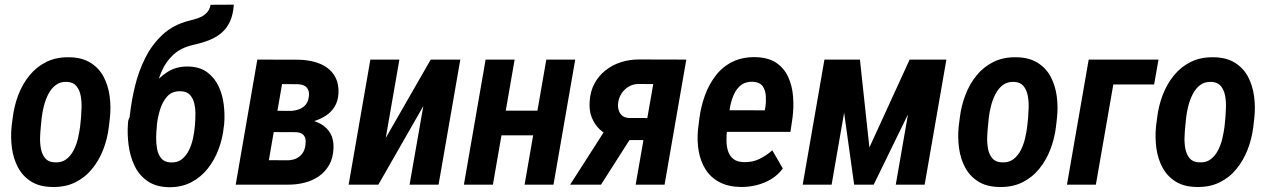

<svg xmlns="http://www.w3.org/2000/svg" viewBox="-20 -780 5357 811"><path d="M28.8 -244.6 33.7 -282.7Q39.6 -332 57.1 -378.4Q74.7 -424.8 104.5 -461.4Q134.3 -498 176.5 -518.8Q218.8 -539.6 274.4 -538.1Q327.1 -537.1 362.8 -514.6Q398.4 -492.2 417.7 -455.6Q437 -418.9 443.1 -374Q449.2 -329.1 444.3 -283.2L439.9 -244.6Q434.1 -195.3 416.3 -148.9Q398.4 -102.5 368.7 -66.2Q338.9 -29.8 296.9 -9.3Q254.9 11.2 199.7 9.8Q146 8.8 110.8 -13.7Q75.7 -36.1 56.2 -72.8Q36.6 -109.4 30.5 -154.1Q24.4 -198.7 28.8 -244.6ZM156.2 -283.2 152.3 -243.7Q150.4 -225.6 149.4 -200.9Q148.4 -176.3 152.8 -152.3Q157.2 -128.4 170.4 -112.1Q183.6 -95.7 210 -94.2Q239.7 -92.3 259.3 -106.9Q278.8 -121.6 291 -145.3Q303.2 -168.9 309.3 -195.6Q315.4 -222.2 318.4 -245.1L322.3 -284.2Q323.7 -301.8 324.5 -326.7Q325.2 -351.6 320.8 -375.5Q316.4 -399.4 303.2 -416Q290 -432.6 263.7 -434.1Q234.9 -435.5 215.6 -420.9Q196.3 -406.2 184.1 -382.3Q171.9 -358.4 165.3 -332Q158.7 -305.7 156.2 -283.2Z M869.6 -759.8 967.8 -760.3Q964.8 -718.8 951.9 -690.2Q939 -661.6 917 -642.3Q895 -623 864.5 -610.8Q834 -598.6 795.9 -590.3Q744.6 -578.6 712.9 -549.6Q681.2 -520.5 663.6 -480.5Q646 -440.4 637.5 -394.8Q628.9 -349.1 625 -304.2L621.1 -276.9L524.9 -264.6L528.3 -291.5Q534.7 -351.6 550 -415.3Q565.4 -479 593.8 -535.6Q622.1 -592.3 667.2 -634Q712.4 -675.8 778.3 -692.4Q799.3 -697.3 818.4 -704.1Q837.4 -710.9 851.3 -724.1Q865.2 -737.3 869.6 -759.8ZM776.9 -499Q824.7 -497.6 855.7 -474.4Q886.7 -451.2 903.6 -415Q920.4 -378.9 925.3 -336.9Q930.2 -294.9 926.8 -254.9L925.3 -243.7Q920.4 -195.8 903.3 -149.9Q886.2 -104 857.2 -67.4Q828.1 -30.8 786.6 -9.5Q745.1 11.7 691.4 10.7Q637.7 9.3 602.3 -15.6Q566.9 -40.5 548.1 -80.3Q529.3 -120.1 523.2 -167Q517.1 -213.9 520.5 -258.8L521.5 -269Q523.9 -281.2 532.5 -292Q541 -302.7 550.5 -313Q560.1 -323.2 566.4 -334Q589.8 -373 618.9 -411.6Q647.9 -450.2 686.3 -475.3Q724.6 -500.5 776.9 -499ZM743.7 -394.5Q706.5 -396 685.8 -372.1Q665 -348.1 655.3 -314.7Q645.5 -281.2 642.6 -252.4L642.1 -242.2Q640.1 -224.6 639.6 -199.5Q639.2 -174.3 643.6 -150.6Q647.9 -127 661.4 -110.8Q674.8 -94.7 701.7 -93.8Q730 -92.8 748.5 -107.7Q767.1 -122.6 778.6 -146.5Q790 -170.4 795.4 -196.5Q800.8 -222.7 802.7 -244.1L803.7 -254.4Q805.2 -272.9 805.4 -296.4Q805.7 -319.8 800.8 -342Q795.9 -364.3 782.5 -379.2Q769 -394 743.7 -394.5Z M1228 -222.2H1093.3L1107.4 -312L1208 -311.5Q1227.1 -312.5 1242.9 -318.4Q1258.8 -324.2 1270 -336.4Q1281.2 -348.6 1284.2 -369.1Q1286.6 -382.8 1284.4 -392.6Q1282.2 -402.3 1276.4 -409.4Q1270.5 -416.5 1261 -420.2Q1251.5 -423.8 1238.8 -424.3L1171.4 -424.8L1097.7 0H975.6L1066.9 -528.3L1242.7 -527.8Q1276.9 -526.9 1307.6 -518.8Q1338.4 -510.7 1361.8 -493.9Q1385.3 -477.1 1398.4 -450.2Q1411.6 -423.3 1409.7 -385.3Q1407.7 -353 1393.8 -330.1Q1379.9 -307.1 1357.4 -292.2Q1335 -277.3 1308.1 -268.8Q1281.2 -260.3 1252.9 -257.3ZM1192.9 0H1018.6L1083.5 -103.5L1197.8 -103Q1217.8 -104 1232.7 -111.3Q1247.6 -118.7 1257.3 -132.1Q1267.1 -145.5 1270 -166Q1272.5 -182.6 1269.8 -194.6Q1267.1 -206.5 1257.3 -213.6Q1247.6 -220.7 1231 -221.7L1115.2 -222.2L1132.3 -312L1251.5 -311.5L1274.9 -275.9Q1308.1 -271.5 1334.7 -256.6Q1361.3 -241.7 1375.7 -216.3Q1390.1 -190.9 1388.7 -154.8Q1387.2 -112.8 1370.6 -83.5Q1354 -54.2 1326.9 -35.4Q1299.8 -16.6 1265.4 -8.1Q1231 0.5 1192.9 0Z M1609.4 -197.3 1799.3 -528.3H1924.3L1832.5 0H1710L1768.1 -332L1578.1 0H1452.6L1544.4 -528.3H1667Z M2287.1 -312.5 2268.6 -208.5H2060.5L2078.1 -312.5ZM2153.8 -528.3 2062 0H1939.5L2031.2 -528.3ZM2409.7 -528.3 2317.9 0H2195.8L2287.6 -528.3Z M2556.2 -262.2H2686L2518.6 0H2388.2ZM2678.2 -528.8 2878.9 -528.3 2787.1 0H2665L2739.3 -424.8L2673.8 -425.3Q2652.3 -424.3 2634.8 -413.6Q2617.2 -402.8 2606 -386Q2594.7 -369.1 2591.3 -347.7Q2588.9 -331.1 2592.8 -316.4Q2596.7 -301.8 2606.9 -292.5Q2617.2 -283.2 2635.3 -281.7L2755.9 -281.2L2739.3 -188L2632.8 -188.5Q2597.2 -189.5 2566.4 -200.9Q2535.6 -212.4 2513.4 -233.4Q2491.2 -254.4 2479.5 -283.9Q2467.8 -313.5 2470.7 -351.6Q2473.1 -393.6 2490.7 -426.5Q2508.3 -459.5 2537.1 -482.4Q2565.9 -505.4 2602.3 -517.1Q2638.7 -528.8 2678.2 -528.8Z M3108.4 9.8Q3055.7 8.8 3018.8 -10.7Q2981.9 -30.3 2960.4 -64.2Q2939 -98.1 2931.4 -141.1Q2923.8 -184.1 2928.2 -231.9L2934.1 -279.3Q2940.4 -329.1 2957.3 -376Q2974.1 -422.9 3002.7 -460.2Q3031.2 -497.6 3073.2 -518.6Q3115.2 -539.6 3171.9 -538.6Q3226.1 -537.1 3259.3 -514.4Q3292.5 -491.7 3309.3 -454.8Q3326.2 -418 3329.8 -373Q3333.5 -328.1 3327.6 -283.2L3318.8 -223.1H2980L2996.1 -314.5L3210.4 -314L3212.9 -327.6Q3216.3 -350.1 3214.8 -374.3Q3213.4 -398.4 3201.7 -415.5Q3189.9 -432.6 3161.1 -434.6Q3130.4 -436 3110.8 -421.1Q3091.3 -406.2 3080.3 -381.8Q3069.3 -357.4 3064.2 -330.1Q3059.1 -302.7 3056.6 -279.3L3050.8 -231.4Q3048.3 -208.5 3048.6 -185.1Q3048.8 -161.6 3055.4 -141.4Q3062 -121.1 3077.9 -108.4Q3093.8 -95.7 3123 -95.2Q3158.2 -94.2 3187.5 -108.4Q3216.8 -122.6 3242.2 -145L3286.6 -68.4Q3266.6 -41 3237.5 -23.4Q3208.5 -5.9 3175 2.2Q3141.6 10.3 3108.4 9.8Z M3652.3 -157.2 3822.3 -528.3H3928.2L3670.4 0H3587.9L3514.2 -528.3H3612.3ZM3584.5 -528.3 3492.7 0H3370.6L3462.4 -528.3ZM3763.7 0 3855.5 -528.3H3977.5L3885.7 0Z M4029.3 -244.6 4034.2 -282.7Q4040 -332 4057.6 -378.4Q4075.2 -424.8 4105 -461.4Q4134.8 -498 4177 -518.8Q4219.2 -539.6 4274.9 -538.1Q4327.6 -537.1 4363.3 -514.6Q4398.9 -492.2 4418.2 -455.6Q4437.5 -418.9 4443.6 -374Q4449.7 -329.1 4444.8 -283.2L4440.4 -244.6Q4434.6 -195.3 4416.7 -148.9Q4398.9 -102.5 4369.1 -66.2Q4339.4 -29.8 4297.4 -9.3Q4255.4 11.2 4200.2 9.8Q4146.5 8.8 4111.3 -13.7Q4076.2 -36.1 4056.6 -72.8Q4037.1 -109.4 4031 -154.1Q4024.9 -198.7 4029.3 -244.6ZM4156.7 -283.2 4152.8 -243.7Q4150.9 -225.6 4149.9 -200.9Q4148.9 -176.3 4153.3 -152.3Q4157.7 -128.4 4170.9 -112.1Q4184.1 -95.7 4210.4 -94.2Q4240.2 -92.3 4259.8 -106.9Q4279.3 -121.6 4291.5 -145.3Q4303.7 -168.9 4309.8 -195.6Q4315.9 -222.2 4318.8 -245.1L4322.8 -284.2Q4324.2 -301.8 4325 -326.7Q4325.7 -351.6 4321.3 -375.5Q4316.9 -399.4 4303.7 -416Q4290.5 -432.6 4264.2 -434.1Q4235.4 -435.5 4216.1 -420.9Q4196.8 -406.2 4184.6 -382.3Q4172.4 -358.4 4165.8 -332Q4159.2 -305.7 4156.7 -283.2Z M4873.5 -528.3 4855 -423.3H4682.6L4608.9 0H4486.8L4578.6 -528.3Z M4862.8 -244.6 4867.7 -282.7Q4873.5 -332 4891.1 -378.4Q4908.7 -424.8 4938.5 -461.4Q4968.3 -498 5010.5 -518.8Q5052.7 -539.6 5108.4 -538.1Q5161.1 -537.1 5196.8 -514.6Q5232.4 -492.2 5251.7 -455.6Q5271 -418.9 5277.1 -374Q5283.2 -329.1 5278.3 -283.2L5273.9 -244.6Q5268.1 -195.3 5250.2 -148.9Q5232.4 -102.5 5202.6 -66.2Q5172.9 -29.8 5130.9 -9.3Q5088.9 11.2 5033.7 9.8Q4980 8.8 4944.8 -13.7Q4909.7 -36.1 4890.1 -72.8Q4870.6 -109.4 4864.5 -154.1Q4858.4 -198.7 4862.8 -244.6ZM4990.2 -283.2 4986.3 -243.7Q4984.4 -225.6 4983.4 -200.9Q4982.4 -176.3 4986.8 -152.3Q4991.2 -128.4 5004.4 -112.1Q5017.6 -95.7 5043.9 -94.2Q5073.7 -92.3 5093.3 -106.9Q5112.8 -121.6 5125 -145.3Q5137.2 -168.9 5143.3 -195.6Q5149.4 -222.2 5152.3 -245.1L5156.2 -284.2Q5157.7 -301.8 5158.4 -326.7Q5159.2 -351.6 5154.8 -375.5Q5150.4 -399.4 5137.2 -416Q5124 -432.6 5097.7 -434.1Q5068.8 -435.5 5049.6 -420.9Q5030.3 -406.2 5018.1 -382.3Q5005.9 -358.4 4999.3 -332Q4992.7 -305.7 4990.2 -283.2Z"/></svg>

Font: Roboto Condensed SemiBold
Style: Italic
Weight: 600
Italic angle: -12°
Designer: Christian Robertson
Foundry: Google
Version: Version 3.008; 2023